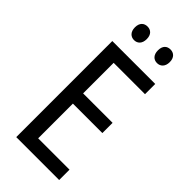

<svg xmlns="http://www.w3.org/2000/svg" viewBox="-281 -954 1009 1009"><g transform="rotate(45 224.0 -449.5)"><path d="M113 -849C113 -815 133 -798 157 -798C182 -798 201 -815 201 -849C201 -883 182 -899 157 -899C133 -899 113 -884 113 -849ZM284 -849C284 -815 303 -798 328 -798C352 -798 372 -815 372 -849C372 -883 352 -899 328 -899C303 -899 284 -884 284 -849ZM399 0V-77H166V-335H385V-411H166V-638H399V-714H80V0Z"/></g></svg>

Font: Noto Sans Sinhala Condensed
Style: Regular
Weight: 400
Width: 3
Designer: Jelle Bosma - Monotype Design Team
Foundry: Monotype Imaging Inc.
Version: Version 2.006